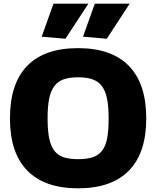

<svg xmlns="http://www.w3.org/2000/svg" viewBox="-20 -1011 847 1041"><path d="M403 10Q222 10 128 -86Q34 -182 34 -369Q34 -558 127.5 -654Q221 -750 403 -750Q585 -750 679 -653.5Q773 -557 773 -369Q773 -182 679 -86Q585 10 403 10ZM403 -148Q451 -148 482.5 -158.5Q514 -169 533.5 -194Q553 -219 561 -261.5Q569 -304 569 -369Q569 -432 560.5 -475Q552 -518 532.5 -544Q513 -570 481 -581Q449 -592 403 -592Q357 -592 325.5 -581Q294 -570 274.5 -544Q255 -518 246.5 -475.5Q238 -433 238 -369Q238 -305 246.5 -262.5Q255 -220 274 -194.5Q293 -169 324.5 -158.5Q356 -148 403 -148ZM206 -812 270 -991H459L335 -801ZM430 -812 494 -991H683L559 -801Z"/></svg>

Font: Encode Sans Normal
Style: ExtraBold
Weight: 800
Designer: Pablo Impallari, Andres Torresi
Foundry: Pablo Impallari, Andres Torresi
Version: Version 1.000; ttfautohint (v1.00) -l 8 -r 50 -G 200 -x 14 -